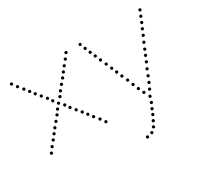

<svg xmlns="http://www.w3.org/2000/svg" viewBox="-142 -755 1311 1203"><g transform="rotate(-30 513.5 -153.5)"><path d="M70 -467Q60 -467 60 -477Q60 -487 70 -487Q80 -487 80 -477Q80 -467 70 -467ZM97 -434Q87 -434 87 -444Q87 -454 97 -454Q107 -454 107 -444Q107 -434 97 -434ZM121 -403Q111 -403 111 -413Q111 -423 121 -423Q131 -423 131 -413Q131 -403 121 -403ZM46 -500Q36 -500 36 -510Q36 -520 46 -520Q56 -520 56 -510Q56 -500 46 -500ZM144 -373Q134 -373 134 -383Q134 -393 144 -393Q154 -393 154 -383Q154 -373 144 -373ZM170 -342Q160 -342 160 -352Q160 -362 170 -362Q180 -362 180 -352Q180 -342 170 -342ZM196 -310Q186 -310 186 -320Q186 -330 196 -330Q206 -330 206 -320Q206 -310 196 -310ZM217 -280Q207 -280 207 -290Q207 -300 217 -300Q227 -300 227 -290Q227 -280 217 -280ZM241 -249Q231 -249 231 -259Q231 -269 241 -269Q251 -269 251 -259Q251 -249 241 -249ZM416 -467Q406 -467 406 -477Q406 -487 416 -487Q426 -487 426 -477Q426 -467 416 -467ZM389 -434Q379 -434 379 -444Q379 -454 389 -454Q399 -454 399 -444Q399 -434 389 -434ZM365 -403Q355 -403 355 -413Q355 -423 365 -423Q375 -423 375 -413Q375 -403 365 -403ZM440 -500Q430 -500 430 -510Q430 -520 440 -520Q450 -520 450 -510Q450 -500 440 -500ZM342 -373Q332 -373 332 -383Q332 -393 342 -393Q352 -393 352 -383Q352 -373 342 -373ZM316 -342Q306 -342 306 -352Q306 -362 316 -362Q326 -362 326 -352Q326 -342 316 -342ZM290 -310Q280 -310 280 -320Q280 -330 290 -330Q300 -330 300 -320Q300 -310 290 -310ZM269 -280Q259 -280 259 -290Q259 -300 269 -300Q279 -300 279 -290Q279 -280 269 -280ZM70 -53Q80 -53 80 -43Q80 -33 70 -33Q60 -33 60 -43Q60 -53 70 -53ZM97 -86Q107 -86 107 -76Q107 -66 97 -66Q87 -66 87 -76Q87 -86 97 -86ZM121 -117Q131 -117 131 -107Q131 -97 121 -97Q111 -97 111 -107Q111 -117 121 -117ZM46 -20Q56 -20 56 -10Q56 0 46 0Q36 0 36 -10Q36 -20 46 -20ZM144 -147Q154 -147 154 -137Q154 -127 144 -127Q134 -127 134 -137Q134 -147 144 -147ZM170 -178Q180 -178 180 -168Q180 -158 170 -158Q160 -158 160 -168Q160 -178 170 -178ZM196 -210Q206 -210 206 -200Q206 -190 196 -190Q186 -190 186 -200Q186 -210 196 -210ZM217 -240Q227 -240 227 -230Q227 -220 217 -220Q207 -220 207 -230Q207 -240 217 -240ZM416 -53Q426 -53 426 -43Q426 -33 416 -33Q406 -33 406 -43Q406 -53 416 -53ZM389 -86Q399 -86 399 -76Q399 -66 389 -66Q379 -66 379 -76Q379 -86 389 -86ZM365 -117Q375 -117 375 -107Q375 -97 365 -97Q355 -97 355 -107Q355 -117 365 -117ZM440 -20Q450 -20 450 -10Q450 0 440 0Q430 0 430 -10Q430 -20 440 -20ZM342 -147Q352 -147 352 -137Q352 -127 342 -127Q332 -127 332 -137Q332 -147 342 -147ZM316 -178Q326 -178 326 -168Q326 -158 316 -158Q306 -158 306 -168Q306 -178 316 -178ZM290 -210Q300 -210 300 -200Q300 -190 290 -190Q280 -190 280 -200Q280 -210 290 -210ZM269 -240Q279 -240 279 -230Q279 -220 269 -220Q259 -220 259 -230Q259 -240 269 -240Z M557 -463Q547 -463 547 -473Q547 -483 557 -483Q567 -483 567 -473Q567 -463 557 -463ZM572 -426Q562 -426 562 -436Q562 -446 572 -446Q582 -446 582 -436Q582 -426 572 -426ZM588 -390Q578 -390 578 -400Q578 -410 588 -410Q598 -410 598 -400Q598 -390 588 -390ZM604 -352Q594 -352 594 -362Q594 -372 604 -372Q614 -372 614 -362Q614 -352 604 -352ZM622 -312Q612 -312 612 -322Q612 -332 622 -332Q632 -332 632 -322Q632 -312 622 -312ZM639 -272Q629 -272 629 -282Q629 -292 639 -292Q649 -292 649 -282Q649 -272 639 -272ZM654 -236Q644 -236 644 -246Q644 -256 654 -256Q664 -256 664 -246Q664 -236 654 -236ZM670 -198Q660 -198 660 -208Q660 -218 670 -218Q680 -218 680 -208Q680 -198 670 -198ZM688 -158Q678 -158 678 -168Q678 -178 688 -178Q698 -178 698 -168Q698 -158 688 -158ZM704 -117Q694 -117 694 -127Q694 -137 704 -137Q714 -137 714 -127Q714 -117 704 -117ZM720 -78Q710 -78 710 -88Q710 -98 720 -98Q730 -98 730 -88Q730 -78 720 -78ZM759 0Q749 0 749 -10Q749 -20 759 -20Q769 -20 769 -10Q769 0 759 0ZM738 -40Q728 -40 728 -50Q728 -60 738 -60Q748 -60 748 -50Q748 -40 738 -40ZM542 -500Q532 -500 532 -510Q532 -520 542 -520Q552 -520 552 -510Q552 -500 542 -500ZM960 -463Q950 -463 950 -473Q950 -483 960 -483Q970 -483 970 -473Q970 -463 960 -463ZM945 -426Q935 -426 935 -436Q935 -446 945 -446Q955 -446 955 -436Q955 -426 945 -426ZM929 -390Q919 -390 919 -400Q919 -410 929 -410Q939 -410 939 -400Q939 -390 929 -390ZM913 -352Q903 -352 903 -362Q903 -372 913 -372Q923 -372 923 -362Q923 -352 913 -352ZM895 -312Q885 -312 885 -322Q885 -332 895 -332Q905 -332 905 -322Q905 -312 895 -312ZM878 -272Q868 -272 868 -282Q868 -292 878 -292Q888 -292 888 -282Q888 -272 878 -272ZM863 -236Q853 -236 853 -246Q853 -256 863 -256Q873 -256 873 -246Q873 -236 863 -236ZM847 -198Q837 -198 837 -208Q837 -218 847 -218Q857 -218 857 -208Q857 -198 847 -198ZM829 -158Q819 -158 819 -168Q819 -178 829 -178Q839 -178 839 -168Q839 -158 829 -158ZM813 -117Q803 -117 803 -127Q803 -137 813 -137Q823 -137 823 -127Q823 -117 813 -117ZM797 -78Q787 -78 787 -88Q787 -98 797 -98Q807 -98 807 -88Q807 -78 797 -78ZM779 -40Q769 -40 769 -50Q769 -60 779 -60Q789 -60 789 -50Q789 -40 779 -40ZM975 -500Q965 -500 965 -510Q965 -520 975 -520Q985 -520 985 -510Q985 -500 975 -500ZM618 213Q608 213 608 203Q608 193 618 193Q628 193 628 203Q628 213 618 213ZM655 203Q645 203 645 193Q645 183 655 183Q665 183 665 193Q665 203 655 203ZM682 177Q672 177 672 167Q672 157 682 157Q692 157 692 167Q692 177 682 177ZM700 143Q690 143 690 133Q690 123 700 123Q710 123 710 133Q710 143 700 143ZM717 108Q707 108 707 98Q707 88 717 88Q727 88 727 98Q727 108 717 108ZM731 74Q721 74 721 64Q721 54 731 54Q741 54 741 64Q741 74 731 74ZM747 38Q737 38 737 28Q737 18 747 18Q757 18 757 28Q757 38 747 38Z"/></g></svg>

Font: Raleway Dots
Style: Regular
Weight: 400
Designer: Matt McInerney, Pablo Impallari, Rodrigo Fuenzalida, Brenda Gallo
Foundry: Matt McInerney, Pablo Impallari, Rodrigo Fuenzalida, Brenda Gallo
Version: Version 1.000